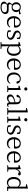

<svg xmlns="http://www.w3.org/2000/svg" viewBox="3096 -3924 1084 7317"><g transform="rotate(90 3638.5 -266.0)"><path d="M260.7 255.9Q152.3 255.9 95.7 218.8Q42 184.6 42 123Q42 51.8 144.5 2.9Q76.2 -15.6 76.2 -75.2Q76.2 -127 147.5 -191.4Q66.4 -237.3 66.4 -341.8Q66.4 -422.9 120.1 -469.7Q171.9 -515.6 254.9 -515.6Q332 -515.6 382.8 -476.6L503.9 -514.6L520.5 -503.9V-446.3L409.2 -447.3Q440.4 -405.3 440.4 -341.8Q440.4 -259.8 387.7 -212.9Q336.9 -167 253.9 -167Q210 -167 171.9 -180.7Q138.7 -138.7 138.7 -105.5Q138.7 -53.7 210 -53.7H353.5Q514.6 -53.7 514.6 76.2Q514.6 149.4 451.2 200.2Q380.9 255.9 260.7 255.9ZM261.7 215.8Q349.6 215.8 400.4 181.6Q448.2 149.4 448.2 98.6Q448.2 12.7 340.8 12.7H215.8Q187.5 12.7 164.1 9.8Q115.2 57.6 115.2 110.4Q115.2 163.1 155.3 190.4Q193.4 215.8 261.7 215.8ZM252 -202.1Q305.7 -202.1 336.9 -241.2Q368.2 -280.3 368.2 -343.8Q368.2 -405.3 337.9 -442.9Q307.6 -480.5 254.9 -480.5Q202.1 -480.5 170.4 -441.9Q138.7 -403.3 138.7 -340.8Q138.7 -278.3 168.9 -240.2Q199.2 -202.1 252 -202.1Z M832 13.7Q726.6 13.7 663.1 -54.7Q596.7 -125 596.7 -248Q596.7 -367.2 668 -443.4Q736.3 -515.6 835.9 -515.6Q921.9 -515.6 976.6 -461.9Q1031.2 -407.2 1031.2 -316.4Q1031.2 -276.4 1024.4 -255.9L675.8 -256.8Q676.8 -152.3 727.5 -94.7Q775.4 -41 856.4 -41Q946.3 -41 1009.8 -117.2L1030.3 -101.6Q964.8 13.7 832 13.7ZM676.8 -293.9H905.3Q935.5 -293.9 948.2 -308.6Q958 -320.3 958 -346.7Q958 -399.4 922.9 -437.5Q885.7 -476.6 831.1 -476.6Q773.4 -476.6 731.4 -431.6Q685.5 -381.8 676.8 -293.9Z M1295.9 13.7Q1220.7 13.7 1139.6 -24.4L1135.7 -138.7H1182.6L1204.1 -43.9Q1246.1 -25.4 1295.9 -25.4Q1359.4 -25.4 1392.6 -49.8Q1423.8 -73.2 1423.8 -114.3Q1423.8 -149.4 1399.4 -171.9Q1377 -192.4 1322.3 -212.9L1273.4 -231.4Q1144.5 -278.3 1144.5 -373Q1144.5 -432.6 1190.4 -472.7Q1240.2 -515.6 1323.2 -515.6Q1397.5 -515.6 1469.7 -473.6L1465.8 -368.2H1422.9L1405.3 -455.1Q1366.2 -476.6 1323.2 -476.6Q1271.5 -476.6 1243.2 -454.1Q1215.8 -432.6 1215.8 -396Q1215.8 -359.4 1238.3 -337.9Q1258.8 -319.3 1315.4 -297.9L1353.5 -284.2Q1429.7 -255.9 1463.9 -219.7Q1496.1 -183.6 1496.1 -133.8Q1496.1 -72.3 1446.3 -31.2Q1390.6 13.7 1295.9 13.7Z M1581.1 255.9V224.6L1669.9 211.9Q1671.9 94.7 1671.9 33.2V-275.4Q1671.9 -363.3 1668 -424.8L1580.1 -431.6V-462.9L1721.7 -514.6L1735.4 -504.9L1741.2 -434.6Q1813.5 -515.6 1906.2 -515.6Q1993.2 -515.6 2049.8 -445.3Q2107.4 -373 2107.4 -254.9Q2107.4 -132.8 2046.9 -58.6Q1986.3 13.7 1891.6 13.7Q1802.7 13.7 1742.2 -59.6V31.2Q1742.2 123 1745.1 211.9L1845.7 224.6V255.9ZM1875 -36.1Q1942.4 -36.1 1983.4 -85.9Q2029.3 -141.6 2029.3 -246.6Q2029.3 -351.6 1988.3 -411.1Q1949.2 -466.8 1883.8 -466.8Q1816.4 -466.8 1746.1 -403.3V-94.7Q1804.7 -36.1 1875 -36.1Z M2442.4 13.7Q2336.9 13.7 2273.4 -54.7Q2207 -125 2207 -248Q2207 -367.2 2278.3 -443.4Q2346.7 -515.6 2446.3 -515.6Q2532.2 -515.6 2586.9 -461.9Q2641.6 -407.2 2641.6 -316.4Q2641.6 -276.4 2634.8 -255.9L2286.1 -256.8Q2287.1 -152.3 2337.9 -94.7Q2385.7 -41 2466.8 -41Q2556.6 -41 2620.1 -117.2L2640.6 -101.6Q2575.2 13.7 2442.4 13.7ZM2287.1 -293.9H2515.6Q2545.9 -293.9 2558.6 -308.6Q2568.4 -320.3 2568.4 -346.7Q2568.4 -399.4 2533.2 -437.5Q2496.1 -476.6 2441.4 -476.6Q2383.8 -476.6 2341.8 -431.6Q2295.9 -381.8 2287.1 -293.9Z M2977.5 13.7Q2870.1 13.7 2805.7 -58.1Q2741.2 -129.9 2741.2 -251Q2741.2 -371.1 2815.4 -445.3Q2884.8 -515.6 2984.4 -515.6Q3051.8 -515.6 3103 -479.5Q3154.3 -443.4 3168 -385.7Q3162.1 -349.6 3125 -349.6Q3086.9 -349.6 3075.2 -391.6L3053.7 -464.8Q3018.6 -476.6 2987.3 -476.6Q2912.1 -476.6 2866.2 -418.9Q2818.4 -359.4 2818.4 -258.3Q2818.4 -157.2 2869.1 -98.6Q2918 -41 2998 -41Q3044.9 -41 3084.5 -62Q3124 -83 3150.4 -121.1L3170.9 -111.3Q3118.2 13.7 2977.5 13.7Z M3250 0V-31.2L3334 -43.9Q3335.9 -151.4 3335.9 -222.7V-277.3Q3335.9 -377 3334 -425.8L3244.1 -431.6V-463.9L3397.5 -514.6L3412.1 -504.9L3409.2 -366.2V-222.7Q3409.2 -151.4 3411.1 -43.9L3488.3 -31.2V0ZM3370.1 -766.6Q3397.5 -766.6 3415 -750Q3432.6 -733.4 3432.6 -707Q3432.6 -680.7 3414.6 -664.1Q3396.5 -647.5 3370.1 -647.5Q3343.8 -647.5 3326.2 -664.1Q3308.6 -680.7 3308.6 -707Q3308.6 -733.4 3326.2 -750Q3343.8 -766.6 3370.1 -766.6Z M3718.8 13.7Q3657.2 13.7 3619.1 -19.5Q3578.1 -54.7 3578.1 -115.2Q3578.1 -167 3614.3 -202.1Q3653.3 -242.2 3749 -276.4Q3825.2 -299.8 3878.9 -311.5V-342.8Q3878.9 -420.9 3853.5 -450.2Q3830.1 -476.6 3772.5 -476.6Q3735.4 -476.6 3704.1 -465.8L3682.6 -393.6Q3670.9 -350.6 3634.8 -350.6Q3594.7 -350.6 3591.8 -387.7Q3607.4 -447.3 3660.6 -481.4Q3713.9 -515.6 3792 -515.6Q3875 -515.6 3913.1 -475.6Q3953.1 -433.6 3953.1 -339.8V-108.4Q3953.1 -34.2 3995.1 -34.2Q4017.6 -34.2 4039.1 -57.6L4055.7 -37.1Q4023.4 11.7 3970.7 11.7Q3933.6 11.7 3910.6 -11.2Q3887.7 -34.2 3880.9 -75.2Q3833 -26.4 3801.8 -7.8Q3763.7 13.7 3718.8 13.7ZM3747.1 -43.9Q3776.4 -43.9 3804.7 -58.6Q3830.1 -72.3 3878.9 -111.3V-280.3Q3811.5 -261.7 3769.5 -245.1Q3704.1 -220.7 3677.7 -188.5Q3657.2 -163.1 3657.2 -128.9Q3657.2 -86.9 3682.6 -64.5Q3706.1 -43.9 3747.1 -43.9Z M4095.7 0V-31.2L4186.5 -43.9Q4188.5 -159.2 4188.5 -222.7V-709L4099.6 -716.8V-747.1L4251 -788.1L4265.6 -779.3L4262.7 -628.9V-222.7Q4262.7 -159.2 4264.6 -43.9L4352.5 -31.2V0Z M4422.9 0V-31.2L4506.8 -43.9Q4508.8 -151.4 4508.8 -222.7V-277.3Q4508.8 -377 4506.8 -425.8L4417 -431.6V-463.9L4570.3 -514.6L4585 -504.9L4582 -366.2V-222.7Q4582 -151.4 4584 -43.9L4661.1 -31.2V0ZM4543 -766.6Q4570.3 -766.6 4587.9 -750Q4605.5 -733.4 4605.5 -707Q4605.5 -680.7 4587.4 -664.1Q4569.3 -647.5 4543 -647.5Q4516.6 -647.5 4499 -664.1Q4481.4 -680.7 4481.4 -707Q4481.4 -733.4 4499 -750Q4516.6 -766.6 4543 -766.6Z M4913.1 13.7Q4837.9 13.7 4756.8 -24.4L4752.9 -138.7H4799.8L4821.3 -43.9Q4863.3 -25.4 4913.1 -25.4Q4976.6 -25.4 5009.8 -49.8Q5041 -73.2 5041 -114.3Q5041 -149.4 5016.6 -171.9Q4994.1 -192.4 4939.5 -212.9L4890.6 -231.4Q4761.7 -278.3 4761.7 -373Q4761.7 -432.6 4807.6 -472.7Q4857.4 -515.6 4940.4 -515.6Q5014.6 -515.6 5086.9 -473.6L5083 -368.2H5040L5022.5 -455.1Q4983.4 -476.6 4940.4 -476.6Q4888.7 -476.6 4860.4 -454.1Q4833 -432.6 4833 -396Q4833 -359.4 4855.5 -337.9Q4876 -319.3 4932.6 -297.9L4970.7 -284.2Q5046.9 -255.9 5081.1 -219.7Q5113.3 -183.6 5113.3 -133.8Q5113.3 -72.3 5063.5 -31.2Q5007.8 13.7 4913.1 13.7Z M5444.3 13.7Q5338.9 13.7 5275.4 -54.7Q5209 -125 5209 -248Q5209 -367.2 5280.3 -443.4Q5348.6 -515.6 5448.2 -515.6Q5534.2 -515.6 5588.9 -461.9Q5643.6 -407.2 5643.6 -316.4Q5643.6 -276.4 5636.7 -255.9L5288.1 -256.8Q5289.1 -152.3 5339.8 -94.7Q5387.7 -41 5468.8 -41Q5558.6 -41 5622.1 -117.2L5642.6 -101.6Q5577.1 13.7 5444.3 13.7ZM5289.1 -293.9H5517.6Q5547.9 -293.9 5560.5 -308.6Q5570.3 -320.3 5570.3 -346.7Q5570.3 -399.4 5535.2 -437.5Q5498 -476.6 5443.4 -476.6Q5385.7 -476.6 5343.8 -431.6Q5297.9 -381.8 5289.1 -293.9Z M5980.5 13.7Q5875 13.7 5811.5 -54.7Q5745.1 -125 5745.1 -248Q5745.1 -367.2 5816.4 -443.4Q5884.8 -515.6 5984.4 -515.6Q6070.3 -515.6 6125 -461.9Q6179.7 -407.2 6179.7 -316.4Q6179.7 -276.4 6172.9 -255.9L5824.2 -256.8Q5825.2 -152.3 5876 -94.7Q5923.8 -41 6004.9 -41Q6094.7 -41 6158.2 -117.2L6178.7 -101.6Q6113.3 13.7 5980.5 13.7ZM5825.2 -293.9H6053.7Q6084 -293.9 6096.7 -308.6Q6106.4 -320.3 6106.4 -346.7Q6106.4 -399.4 6071.3 -437.5Q6034.2 -476.6 5979.5 -476.6Q5921.9 -476.6 5879.9 -431.6Q5834 -381.8 5825.2 -293.9Z M6277.3 0V-31.2L6357.4 -43Q6360.4 -125 6360.4 -222.7V-276.4Q6360.4 -334 6356.4 -414.1Q6356.4 -420.9 6356.4 -424.8L6269.5 -431.6V-462.9L6410.2 -514.6L6423.8 -504.9L6433.6 -377Q6460 -441.4 6502.9 -478.5Q6545.9 -515.6 6592.8 -515.6Q6617.2 -515.6 6638.2 -505.9Q6659.2 -496.1 6667 -480.5Q6667 -414.1 6612.3 -414.1Q6583 -414.1 6549.8 -442.4L6536.1 -454.1Q6470.7 -411.1 6434.6 -311.5V-222.7Q6434.6 -153.3 6436.5 -43.9L6526.4 -31.2V0Z M6940.4 13.7Q6844.7 13.7 6784.7 -59.1Q6724.6 -131.8 6724.6 -246.1Q6724.6 -367.2 6789.1 -442.4Q6851.6 -515.6 6951.2 -515.6Q7033.2 -515.6 7093.8 -444.3V-709L7002 -716.8V-747.1L7154.3 -788.1L7168 -779.3L7165 -629.9V-42L7258.8 -31.2V0L7098.6 9.8L7092.8 -64.5Q7031.2 13.7 6940.4 13.7ZM6960 -35.2Q6998 -35.2 7028.3 -50.8Q7058.6 -66.4 7090.8 -103.5V-406.2Q7026.4 -466.8 6962.9 -466.8Q6893.6 -466.8 6851.6 -415Q6803.7 -357.4 6803.7 -248Q6803.7 -141.6 6848.6 -85.9Q6889.6 -35.2 6960 -35.2Z"/></g></svg>

Font: Bpmf GenYo Min R
Style: R
Weight: 400
Foundry: But Ko
Version: Version 1.320